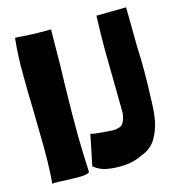

<svg xmlns="http://www.w3.org/2000/svg" viewBox="-107 -806 844 908"><g transform="rotate(-15 315.0 -352.0)"><path d="M372 8C411 8 448 0 480 -16C511 -27 534 -45 550 -69C565 -93 576 -120 583 -149C589 -178 592 -209 593 -241C594 -272 595 -302 596 -329C596 -353 597 -376 597 -400C597 -441 596 -481 594 -522L592 -712L446 -710V-703C444 -653 443 -603 443 -553C443 -524 444 -495 444 -466C445 -387 446 -311 447 -236C446 -226 445 -217 442 -208C439 -199 436 -191 431 -184C422 -171 412 -170 386 -166C374 -167 281 -171 274 -179L243 -27C257 -15 274 -6 293 0C318 6 345 8 372 8ZM133 5C152 6 171 6 188 5C205 4 216 0 221 -5C218 -62 216 -119 215 -177V-228C215 -269 215 -310 216 -352C217 -410 218 -468 220 -526L222 -703H198C168 -703 145 -703 130 -704C114 -705 100 -705 88 -706C83 -706 76 -707 67 -708C57 -709 50 -708 47 -708C41 -647 38 -589 39 -535C39 -476 40 -417 42 -358C43 -298 44 -238 45 -177V-147C45 -96 43 -46 39 4C46 2 58 2 76 3C94 4 113 4 133 5Z"/></g></svg>

Font: Londrina Solid CC
Style: CC
Weight: 400
Designer: Marcelo Magalhaes
Foundry: Tipos Pereira
Version: Version 1.003;FEAKit 1.0